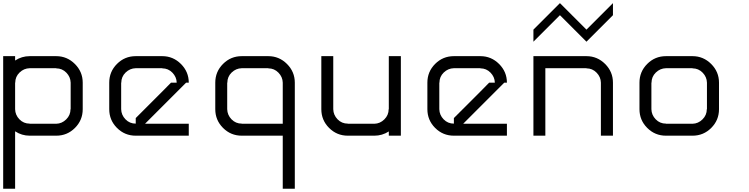

<svg xmlns="http://www.w3.org/2000/svg" viewBox="-20 -853 4707 1207"><path d="M75 -27.5V333.3H0V-500H75V-472.5Q116.7 -500 166.7 -500H333.3Q401.7 -500 450.8 -450.8Q500 -401.7 500 -333.3V-166.7Q500 -97.5 451.2 -48.8Q402.5 0 333.3 0H166.7Q116.7 0 75 -27.5ZM333.3 -75Q369.2 -75.8 396.2 -102.5Q423.3 -129.2 423.3 -166.7H424.2V-333.3Q423.3 -369.2 397.1 -396.2Q370.8 -423.3 333.3 -423.3V-424.2H166.7Q130 -423.3 102.9 -397.1Q75.8 -370.8 75.8 -333.3H75V-166.7Q75.8 -130 102.1 -102.9Q128.3 -75.8 166.7 -75.8V-75Z M891.7 -75H1166.7V0H833.3Q764.2 0 715.4 -48.8Q666.7 -97.5 666.7 -166.7V-333.3Q666.7 -402.5 715.4 -451.2Q764.2 -500 833.3 -500H1000Q1068.3 -500 1117.5 -450.8Q1166.7 -401.7 1166.7 -333.3H1150L983.3 -166.7ZM833.3 -75.8V-110.8Q863.3 -140.8 1000 -277.5L1055 -333.3H1090.8Q1090 -369.2 1063.8 -396.2Q1037.5 -423.3 1000 -423.3V-424.2H833.3Q796.7 -423.3 769.6 -397.1Q742.5 -370.8 742.5 -333.3H741.7V-166.7Q742.5 -130 768.8 -102.9Q795 -75.8 833.3 -75.8Z M1757.5 333.3V0H1500Q1430.8 0 1382.1 -48.8Q1333.3 -97.5 1333.3 -166.7V-333.3Q1333.3 -402.5 1382.1 -451.2Q1430.8 -500 1500 -500H1666.7Q1735 -500 1784.2 -450.8Q1833.3 -401.7 1833.3 -333.3V333.3ZM1757.5 -75V-333.3Q1756.7 -369.2 1730.4 -396.2Q1704.2 -423.3 1666.7 -423.3V-424.2H1500Q1463.3 -423.3 1436.2 -397.1Q1409.2 -370.8 1409.2 -333.3H1408.3V-166.7Q1409.2 -130 1435.4 -102.9Q1461.7 -75.8 1500 -75.8V-75Z M2424.2 -26.7Q2382.5 0 2333.3 0H2166.7Q2097.5 0 2048.8 -48.8Q2000 -97.5 2000 -166.7V-500H2075V-166.7Q2075.8 -130 2102.1 -102.9Q2128.3 -75.8 2166.7 -75.8V-75H2333.3Q2369.2 -75.8 2396.2 -102.5Q2423.3 -129.2 2423.3 -166.7H2424.2V-500H2500V0H2424.2Z M2891.7 -75H3166.7V0H2833.3Q2764.2 0 2715.4 -48.8Q2666.7 -97.5 2666.7 -166.7V-333.3Q2666.7 -402.5 2715.4 -451.2Q2764.2 -500 2833.3 -500H3000Q3068.3 -500 3117.5 -450.8Q3166.7 -401.7 3166.7 -333.3H3150L2983.3 -166.7ZM2833.3 -75.8V-110.8Q2863.3 -140.8 3000 -277.5L3055 -333.3H3090.8Q3090 -369.2 3063.8 -396.2Q3037.5 -423.3 3000 -423.3V-424.2H2833.3Q2796.7 -423.3 2769.6 -397.1Q2742.5 -370.8 2742.5 -333.3H2741.7V-166.7Q2742.5 -130 2768.8 -102.9Q2795 -75.8 2833.3 -75.8Z M3757.5 0V-333.3Q3756.7 -369.2 3730.4 -396.2Q3704.2 -423.3 3666.7 -423.3V-424.2H3408.3V0H3333.3V-500H3666.7Q3735 -500 3784.2 -450.8Q3833.3 -401.7 3833.3 -333.3V0ZM3666.7 -590.8 3500 -757.5Q3400 -658.3 3333.3 -590.8V-666.7L3500 -833.3L3666.7 -666.7L3833.3 -833.3V-757.5Q3733.3 -658.3 3666.7 -590.8Z M4333.3 -75Q4369.2 -75.8 4396.2 -102.5Q4423.3 -129.2 4423.3 -166.7H4424.2V-333.3Q4423.3 -369.2 4397.1 -396.2Q4370.8 -423.3 4333.3 -423.3V-424.2H4166.7Q4130 -423.3 4102.9 -397.1Q4075.8 -370.8 4075.8 -333.3H4075V-166.7Q4075.8 -130 4102.1 -102.9Q4128.3 -75.8 4166.7 -75.8V-75ZM4333.3 0H4166.7Q4097.5 0 4048.8 -48.8Q4000 -97.5 4000 -166.7V-333.3Q4000 -402.5 4048.8 -451.2Q4097.5 -500 4166.7 -500H4333.3Q4401.7 -500 4450.8 -450.8Q4500 -401.7 4500 -333.3V-166.7Q4500 -97.5 4451.2 -48.8Q4402.5 0 4333.3 0Z"/></svg>

Font: 0xA000-Squareish-Mono
Style: Squareish-Mono
Weight: 400
Version: Version 0.1